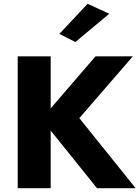

<svg xmlns="http://www.w3.org/2000/svg" viewBox="-20 -999 740 1019"><path d="M74 -700V0H249V-700ZM487 -700 200 -367 495 0H700L401 -372L685 -700ZM560 -926 445 -979 295 -819 380 -776Z"/></svg>

Font: Jost
Style: Bold
Weight: 700
Version: Version 3.710